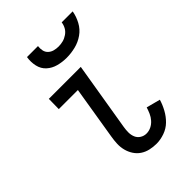

<svg xmlns="http://www.w3.org/2000/svg" viewBox="-220 -836 939 939"><g transform="rotate(-45 250.0 -366.0)"><path d="M295 8Q272 8 250 3Q228 -2 210 -14Q192 -26 180 -44.5Q168 -63 162.5 -84.5Q157 -106 158 -129Q159 -152 163 -175L208 -450H76L77 -520H298L239 -164Q236 -146 236 -128.5Q236 -111 242.5 -95.5Q249 -80 263.5 -71Q278 -62 295 -62Q312 -62 327.5 -69.5Q343 -77 355 -90.5Q367 -104 374 -120Q381 -136 386 -152L458 -133Q450 -106 435.5 -79.5Q421 -53 400 -32.5Q379 -12 350.5 -2Q322 8 295 8ZM281 -600Q251 -600 223 -607.5Q195 -615 174.5 -633.5Q154 -652 147.5 -681Q141 -710 146 -740H222Q220 -724 223 -709.5Q226 -695 236.5 -685Q247 -675 261.5 -671Q276 -667 292 -667Q308 -667 323.5 -671Q339 -675 353.5 -685Q368 -695 376 -709.5Q384 -724 386 -740H462Q457 -710 441.5 -681Q426 -652 399.5 -633.5Q373 -615 342 -607.5Q311 -600 281 -600Z"/></g></svg>

Font: Iosevka Algr
Style: Italic
Weight: 400
Italic angle: -9°
Monospace: yes
Designer: Belleve Invis
Foundry: Belleve Invis
Version: Version 26.0.2; ttfautohint (v1.8.3)